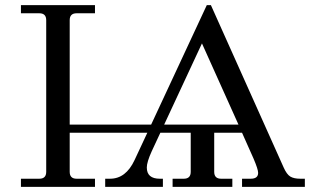

<svg xmlns="http://www.w3.org/2000/svg" viewBox="-20 -732 1230 752"><path d="M618 0H392V-32H411Q473 -32 507 -105L557 -212H253V-59Q253 -32 280 -32H352V0H62V-32H134Q161 -32 161 -59V-653Q161 -680 134 -680H62V-712H352V-680H280Q253 -680 253 -653V-244H572L790 -712H806L1091 -76Q1103 -49 1117 -40.5Q1131 -32 1156 -32H1174V0H928V-32H962Q991 -32 991 -55Q991 -69 973 -111L928 -212H819V-59Q819 -32 846 -32H890V0H656V-32H700Q727 -32 727 -59V-212H608L574 -139Q555 -97 555 -76Q555 -32 606 -32H618ZM623 -244H914L771 -562Z"/></svg>

Font: Old Standard TT
Style: Regular
Weight: 400
Designer: Alexey Kryukov <alexios@thessalonica.org.ru>
Version: Version 2.2